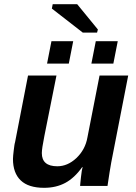

<svg xmlns="http://www.w3.org/2000/svg" viewBox="-20 -889 651 918"><path d="M250 -528 192 -238Q180 -178 180 -157Q180 -94 254 -94Q303 -94 345 -133Q388 -174 398 -232L456 -528H593L512 -113Q505 -75 494 0H363Q363 -2 364 -12Q365 -22 367 -41Q369 -60 371 -72Q373 -84 375 -90H373Q336 -38 292 -14.5Q248 9 191 9Q116 9 79 -26.5Q42 -62 42 -129Q42 -135 43 -146Q44 -157 45.5 -169Q47 -181 48.5 -192Q50 -203 52 -209L114 -528ZM417 -585 438 -692H543L522 -585ZM205 -585 226 -692H330L309 -585ZM376 -733 228 -848 232 -869H349L448 -748L444 -733Z"/></svg>

Font: Libra Sans Modern
Style: Bold Italic
Weight: 700
Italic angle: -12°
Foundry: Stefan Peev, Context Ltd
Version: Version 1.000